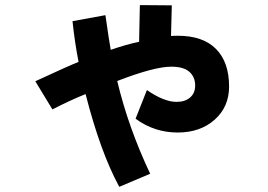

<svg xmlns="http://www.w3.org/2000/svg" viewBox="-20 -678 1040 746"><path d="M261.7 -595.7 389.6 -619.1Q404.3 -516.6 410.2 -484.4Q472.7 -505.9 520.5 -515.6L523.4 -658.2L647.5 -657.2L644.5 -538.1Q653.3 -539.1 670.9 -539.1Q768.6 -539.1 819.3 -487.8Q870.1 -436.5 870.1 -341.8Q870.1 -262.7 814 -212.9Q757.8 -163.1 670.9 -163.1Q579.1 -163.1 506.8 -216.8L550.8 -328.1Q617.2 -282.2 666 -282.2Q699.2 -282.2 718.8 -299.3Q738.3 -316.4 738.3 -345.7Q738.3 -378.9 715.8 -398.9Q693.4 -418.9 645.5 -418.9Q579.1 -418.9 435.5 -363.3Q478.5 -182.6 563.5 -2.9L443.4 47.9Q370.1 -86.9 312.5 -312.5Q252 -288.1 183.6 -252.9L117.2 -362.3Q248 -422.9 285.2 -437.5Q270.5 -512.7 261.7 -595.7Z"/></svg>

Font: Gothic A1 ExtraBold
Style: Regular
Weight: 800
Designer: HanYang I&C Co.,Ltd.
Foundry: HanYang I&C Co.,Ltd.
Version: Version 2.50